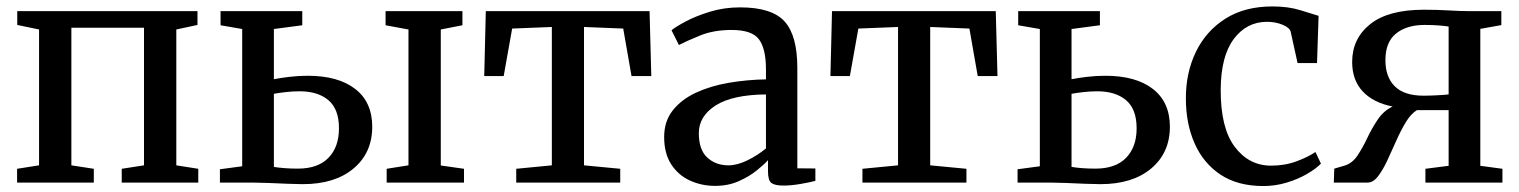

<svg xmlns="http://www.w3.org/2000/svg" viewBox="-20 -582 4843 612"><path d="M34.5 0V-44L104.5 -55V-488L35 -502.5V-546.5H609.5V-502.5L542 -488V-55L612 -44V0H368V-44L439 -55V-493.5H207.5V-55L279 -44V0Z M1212.5 0V-44L1282 -55V-488L1209 -501.5V-546.5H1454V-501.5L1385 -488V-54.5L1459 -44V0ZM681 0V-42.5L752 -52V-489.5L683 -501.5V-546.5H943.5V-501.5L853 -489.5V-329.5Q873 -333.5 902 -337Q931 -340.5 961 -340.5Q1058 -340.5 1112.2 -298.5Q1166.5 -256.5 1166.5 -178Q1166.5 -95 1107 -45Q1047.5 5 945 5Q928 5 897.2 3.8Q866.5 2.5 835.5 1.2Q804.5 0 787 0ZM929 -44.5Q993.5 -44.5 1027 -79Q1060.5 -113.5 1060.5 -173Q1060.5 -234 1027 -262.5Q993.5 -291 935 -291Q913.5 -291 891.2 -288.5Q869 -286 853 -283V-50Q867.5 -47.5 887.5 -46Q907.5 -44.5 929 -44.5Z M1625.5 0V-44L1739 -55V-496L1612.5 -491L1585.5 -339.5H1523.5L1528.5 -546.5H2050.5L2056 -339.5H1993L1966.5 -491L1841.5 -496V-55L1957 -44V0Z M2097 -145.5Q2097 -195.5 2124.5 -230.2Q2152 -265 2198.2 -286.5Q2244.5 -308 2302.5 -318Q2360.5 -328 2421.5 -329V-361.5Q2421.5 -426 2399.5 -456.2Q2377.5 -486.5 2312 -486.5Q2255 -486.5 2212 -469Q2169 -451.5 2144 -438.5L2120.5 -485.5Q2132 -495.5 2164.5 -513Q2197 -530.5 2242.5 -544.5Q2288 -558.5 2339 -558.5Q2440.5 -558.5 2481 -513.5Q2521.5 -468.5 2521.5 -365.5V-45.5L2579 -45V-5.5Q2562.5 -1 2532.5 4.2Q2502.5 9.5 2477 9.5Q2450.5 9.5 2439.2 1.5Q2428 -6.5 2428 -35.5V-71.5Q2416 -58 2392.2 -38.8Q2368.5 -19.5 2334.8 -4.5Q2301 10.5 2259.5 10.5Q2216.5 10.5 2179.2 -6.5Q2142 -23.5 2119.5 -58.2Q2097 -93 2097 -145.5ZM2302 -55Q2330 -55 2363 -71.2Q2396 -87.5 2421.5 -109V-281Q2314.5 -280 2261 -245.8Q2207.5 -211.5 2207.5 -157.5Q2207.5 -104.5 2234.5 -79.8Q2261.5 -55 2302 -55Z M2729 0V-44L2842.5 -55V-496L2716 -491L2689 -339.5H2627L2632 -546.5H3154L3159.5 -339.5H3096.5L3070 -491L2945 -496V-55L3060.5 -44V0Z M3223.5 0V-42.5L3294.5 -52V-489.5L3225.5 -501.5V-546.5H3486V-501.5L3395.5 -489.5V-329.5Q3415.5 -333.5 3444.5 -337Q3473.5 -340.5 3503.5 -340.5Q3600.5 -340.5 3654.8 -298.5Q3709 -256.5 3709 -178Q3709 -95 3649.5 -45Q3590 5 3487.5 5Q3470.5 5 3439.8 3.8Q3409 2.5 3378 1.2Q3347 0 3329.5 0ZM3471.5 -44.5Q3536 -44.5 3569.5 -79Q3603 -113.5 3603 -173Q3603 -234 3569.5 -262.5Q3536 -291 3477.5 -291Q3456 -291 3433.8 -288.5Q3411.5 -286 3395.5 -283V-50Q3410 -47.5 3430 -46Q3450 -44.5 3471.5 -44.5Z M3760 -267.5Q3759.5 -349 3791.5 -415.8Q3823.5 -482.5 3885.2 -522Q3947 -561.5 4036 -561.5Q4086.5 -561.5 4124.8 -549.5Q4163 -537.5 4183 -531.5L4178 -381H4116L4094 -481Q4091 -493.5 4068.5 -503Q4046 -512.5 4018.5 -512.5Q3953.5 -512.5 3912.5 -457.5Q3871.5 -402.5 3871 -296Q3870.5 -174 3915.8 -114Q3961 -54 4031.5 -54Q4076 -54 4113.2 -68Q4150.5 -82 4173 -97.5L4190.5 -60.5Q4174 -43.5 4145.2 -27Q4116.5 -10.5 4080.8 0.2Q4045 11 4007 11Q3925 11 3870.2 -25.5Q3815.5 -62 3787.8 -125Q3760 -188 3760 -267.5Z M4231.5 0 4233 -44.5 4265.5 -54Q4290.5 -61.5 4307 -86.2Q4323.5 -111 4338.2 -142.2Q4353 -173.5 4371.8 -201.2Q4390.5 -229 4419 -242.5Q4357.5 -254.5 4323.8 -290.5Q4290 -326.5 4290 -384.5Q4290 -459 4347.5 -505Q4405 -551 4519 -551Q4559.5 -551 4597.5 -548.8Q4635.5 -546.5 4662.5 -546.5H4765.5V-502L4698.5 -490V-53.5L4769 -44V0H4523.5V-44L4597.5 -53.5V-231H4496.5Q4477.5 -219.5 4461.2 -192.8Q4445 -166 4430.5 -133.2Q4416 -100.5 4401.8 -70Q4387.5 -39.5 4372.2 -19.8Q4357 0 4339 0ZM4518 -277Q4534.5 -277 4559.5 -278.2Q4584.5 -279.5 4597.5 -281V-497.5Q4584 -499.5 4564.8 -501Q4545.5 -502.5 4520.5 -502.5Q4464 -502.5 4430 -475.2Q4396 -448 4396 -390Q4396 -336.5 4426 -306.8Q4456 -277 4518 -277Z"/></svg>

Font: Merriweather Text
Style: Regular
Weight: 400
Designer: Eben Sorkin
Foundry: Eben Sorkin
Version: Version 2.100; ttfautohint (v1.7.19-72a1) -l 8 -r 50 -G 200 